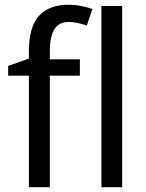

<svg xmlns="http://www.w3.org/2000/svg" viewBox="-20 -785 611 805"><path d="M314.9 -536.1H189V-570.8C189 -654.8 214.8 -692.9 268.1 -692.9C295.9 -692.9 322.8 -684.6 344.2 -678.2L367.2 -747.1C341.8 -756.3 307.1 -765.1 266.1 -765.1C213.9 -765.1 173.3 -750 144.5 -719.7C115.7 -689 101.1 -639.2 101.1 -569.8V-539.1L14.2 -508.8V-467.8H101.1V0H189V-467.8H314.9ZM492.2 -759.8H405.3V0H492.2Z"/></svg>

Font: Avrile Sans
Style: Regular
Weight: 400
Designer: Monotype Design Team, Google (font), Stefan Peev (BGR Cyrillic), Cristiano Sobral (main changes)
Foundry: The Avrile Sans Project Authors
Version: Version 3.110